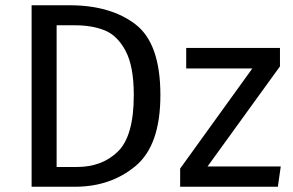

<svg xmlns="http://www.w3.org/2000/svg" viewBox="-20 -709 1111 729"><path d="M589 -348Q589 -157 494.5 -78.5Q400 0 265 0H100V-689H244Q400 -689 494.5 -616.5Q589 -544 589 -348ZM195 -613V-75H272Q368 -75 428 -134Q488 -193 488 -348Q488 -457 457 -515.5Q426 -574 378 -593.5Q330 -613 265 -613ZM1043 -457 768 -77H1046L1035 0H664V-69L938 -449H687V-527H1043Z"/></svg>

Font: Fira Sans
Style: Regular
Weight: 400
Designer: bBox Type GmbH & Carrois Corporate GbR & Edenspiekermann AG
Foundry: bBox Type GmbH & Carrois Corporate GbR & Edenspiekermann AG
Version: Version 4.301